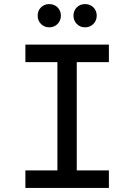

<svg xmlns="http://www.w3.org/2000/svg" viewBox="-20 -918 656 938"><path d="M260.5 0V-700H355V0ZM104 0V-85.5H512V0ZM104 -614.5V-700H512V-614.5ZM220.5 -784.5Q196.5 -784.5 180.2 -801Q164 -817.5 164 -841.5Q164 -866 180.2 -882Q196.5 -898 220.5 -898Q245 -898 261.2 -882Q277.5 -866 277.5 -841.5Q277.5 -817.5 261.2 -801Q245 -784.5 220.5 -784.5ZM395.5 -784.5Q371.5 -784.5 355.2 -801Q339 -817.5 339 -841.5Q339 -866 355.2 -882Q371.5 -898 395.5 -898Q420 -898 436.2 -882Q452.5 -866 452.5 -841.5Q452.5 -817.5 436.2 -801Q420 -784.5 395.5 -784.5Z"/></svg>

Font: Overpass Mono Medium
Style: Regular
Weight: 500
Monospace: yes
Designer: Delve Withrington, Dave Bailey
Foundry: Delve Fonts LLC
Version: Version 4.000